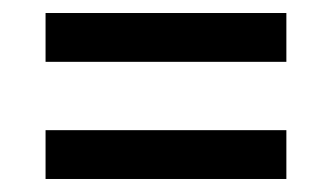

<svg xmlns="http://www.w3.org/2000/svg" viewBox="-20 -425 510 295"><path d="M50 -405H420V-330H50ZM50 -225H420V-150H50Z"/></svg>

Font: Syne
Style: Regular
Weight: 400
Designer: Lucas Descroix
Foundry: Bonjour Monde
Version: Version 2.200